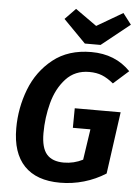

<svg xmlns="http://www.w3.org/2000/svg" viewBox="-62 -982 756 1046"><g transform="rotate(5 316.0 -459.5)"><path d="M629 -622 546 -548Q513 -575 483 -587Q453 -599 413 -599Q335 -599 285.5 -545.5Q236 -492 214.5 -411Q193 -330 193 -245Q193 -165 223.5 -130Q254 -95 317 -95Q372 -95 421 -120L446 -288H350L351 -395H602L555 -56Q500 -21 436.5 -2.5Q373 16 306 16Q177 16 110 -54Q43 -124 43 -259Q43 -370 82.5 -472.5Q122 -575 205.5 -641.5Q289 -708 415 -708Q546 -708 629 -622ZM616 -875 461 -751H375L253 -875L311 -935L428 -852L570 -935Z"/></g></svg>

Font: Fira Sans SemiBold
Style: Italic
Weight: 600
Italic angle: -8°
Designer: bBox Type GmbH & Carrois Corporate GbR & Edenspiekermann AG
Foundry: bBox Type GmbH & Carrois Corporate GbR & Edenspiekermann AG
Version: Version 4.301